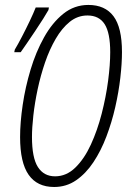

<svg xmlns="http://www.w3.org/2000/svg" viewBox="-20 -744 530 774"><path d="M198.2 9.8Q129.9 9.8 95.5 -39.3Q61 -88.4 61 -191.4Q61 -250 71.5 -321.3Q82 -392.6 103.3 -463.4Q124.5 -534.2 157.5 -593.3Q190.4 -652.3 234.9 -688.2Q279.3 -724.1 336.4 -724.1Q403.3 -724.1 437.5 -678.7Q471.7 -633.3 471.7 -534.2Q471.7 -488.3 465.1 -430.7Q458.5 -373 444.6 -312Q430.7 -251 408.9 -193.6Q387.2 -136.2 356.7 -90.3Q326.2 -44.4 286.9 -17.3Q247.6 9.8 198.2 9.8ZM202.1 -33.2Q247.6 -33.2 283.7 -68.4Q319.8 -103.5 346.2 -160.9Q372.6 -218.3 389.9 -285.6Q407.2 -353 415.8 -418.2Q424.3 -483.4 424.3 -533.7Q424.3 -611.3 401.9 -646.5Q379.4 -681.6 332.5 -681.6Q293 -681.6 261.2 -656Q229.5 -630.4 204.6 -587.6Q179.7 -544.9 161.6 -492.2Q143.6 -439.5 131.8 -384.3Q120.1 -329.1 114.5 -279.1Q108.9 -229 108.9 -191.9Q108.9 -107.9 132.8 -70.6Q156.7 -33.2 202.1 -33.2ZM37.6 -533.7 39.6 -543.9Q52.2 -564.9 68.6 -596.4Q85 -627.9 100.1 -659.7Q115.2 -691.4 124 -713.9H177.2L175.3 -703.6Q168.9 -691.9 154.3 -668.7Q139.6 -645.5 121.8 -618.9Q104 -592.3 88.1 -569.1Q72.3 -545.9 63.5 -533.7Z"/></svg>

Font: Open Sans Condensed Light
Style: Italic
Weight: 300
Width: 3
Italic angle: -12°
Designer: Monotype Design Team
Foundry: Monotype Imaging Inc.
Version: Version 3.000; ttfautohint (v1.8.4)